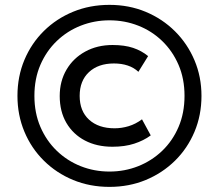

<svg xmlns="http://www.w3.org/2000/svg" viewBox="-20 -730 878 770"><path d="M419 19.5Q340.5 19.5 273.2 -8.2Q206 -36 155.8 -85.8Q105.5 -135.5 77.8 -202Q50 -268.5 50 -345.5Q50 -423.5 78 -490Q106 -556.5 156.2 -606Q206.5 -655.5 273.5 -683Q340.5 -710.5 419 -710.5Q497.5 -710.5 564.5 -682.5Q631.5 -654.5 681.8 -604.5Q732 -554.5 760 -488.2Q788 -422 788 -345.5Q788 -268 760 -201.5Q732 -135 681.8 -85.5Q631.5 -36 564.5 -8.2Q497.5 19.5 419 19.5ZM419 -42Q480 -42 534.2 -63.5Q588.5 -85 630.5 -125.2Q672.5 -165.5 696.2 -221.2Q720 -277 720 -345.5Q720 -414.5 696 -470Q672 -525.5 630.2 -565.8Q588.5 -606 534.2 -627.2Q480 -648.5 419 -648.5Q358.5 -648.5 304.2 -627.2Q250 -606 208 -565.8Q166 -525.5 142 -470Q118 -414.5 118 -345.5Q118 -277 142 -221.2Q166 -165.5 207.8 -125.2Q249.5 -85 303.8 -63.5Q358 -42 419 -42ZM431 -141.5Q368 -141.5 320.5 -166.5Q273 -191.5 246.2 -237.2Q219.5 -283 219.5 -345Q219.5 -404.5 246.8 -450.8Q274 -497 322 -523.2Q370 -549.5 431.5 -549.5Q479.5 -549.5 513.8 -538Q548 -526.5 574 -505L535 -442Q517 -459 492.2 -467.2Q467.5 -475.5 437 -475.5Q374 -475.5 336.8 -440.8Q299.5 -406 299.5 -345.5Q299.5 -284.5 337.2 -250Q375 -215.5 439.5 -215.5Q468 -215.5 496 -224Q524 -232.5 549.5 -251.5L584.5 -187Q556 -166 518.2 -153.8Q480.5 -141.5 431 -141.5Z"/></svg>

Font: Geologica EX Med
Style: Regular
Weight: 500
Designer: Sindre Bremnes, Frode Helland
Foundry: Monokrom Skriftforlag AS
Version: Version 1.010;gftools[0.9.28]